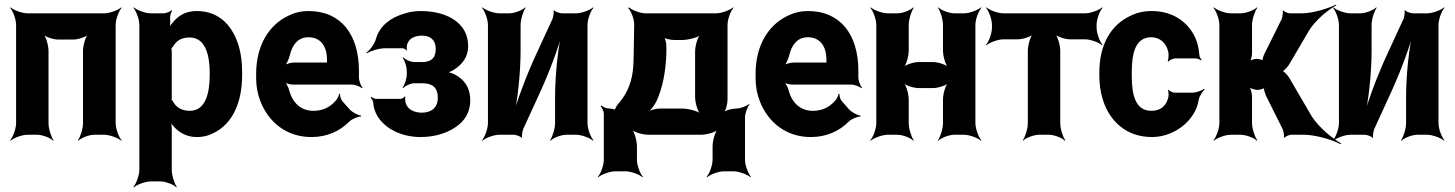

<svg xmlns="http://www.w3.org/2000/svg" viewBox="-20 -586 6329 835"><path d="M483 -50V-478C483 -502 497 -539 509 -552L507 -554C494 -542 457 -528 433 -528H100C76 -528 39 -542 26 -554L24 -552C36 -539 50 -502 50 -478V-50C50 -26 36 11 24 24L26 26C39 14 76 0 100 0H141C165 0 200 14 211 26L213 24C203 11 191 -26 191 -50V-364C191 -388 180 -428 167 -440L165 -438C177 -425 213 -414 233 -414H299C319 -414 355 -425 367 -438L365 -440C352 -428 341 -388 341 -364V-50C341 -26 329 11 319 24L321 26C332 14 367 0 391 0H433C457 0 494 14 507 26L509 24C497 11 483 -26 483 -50Z M720 -500V-503C718 -514 723 -533 729 -539L727 -542C721 -536 703 -528 691 -528H636C612 -528 575 -542 562 -554L560 -552C572 -539 586 -502 586 -478V153C586 177 572 214 560 227L562 229C575 217 612 203 636 203H677C701 203 736 217 747 229L749 227C739 214 727 177 727 153V-24C727 -37 725 -54 720 -62L717 -60C721 -52 733 -38 741 -30C765 -6 795 10 837 10C865 10 891 3 916 -11C992 -52 1033 -141 1033 -259V-270C1033 -310 1029 -347 1020 -380C995 -469 937 -538 836 -538C791 -538 761 -521 737 -495C729 -486 716 -470 713 -461L716 -460C720 -469 721 -487 720 -500ZM806 -104C769 -104 745 -120 731 -147C730 -149 724 -155 723 -154L726 -151C727 -152 727 -165 727 -168V-360C727 -363 726 -377 725 -378L723 -375C724 -374 731 -382 733 -384C747 -409 769 -423 805 -423C872 -423 892 -349 892 -270V-259C892 -180 873 -104 806 -104Z M1322 -538C1290 -538 1261 -531 1235 -518C1151 -479 1094 -390 1094 -265V-246C1094 -211 1100 -178 1112 -147C1147 -55 1226 10 1334 10C1403 10 1458 -16 1499 -57C1511 -69 1538 -80 1550 -79L1551 -83C1538 -84 1511 -98 1500 -111L1469 -146C1462 -154 1458 -169 1459 -177L1455 -178C1454 -170 1446 -153 1438 -146C1415 -120 1384 -104 1343 -104C1288 -104 1252 -140 1238 -192C1235 -206 1224 -226 1216 -233L1215 -229C1223 -223 1242 -218 1256 -218H1511C1525 -218 1547 -209 1555 -202L1557 -204C1550 -212 1541 -234 1541 -248V-278C1541 -434 1464 -538 1322 -538ZM1402 -326V-320C1402 -317 1402 -311 1404 -310L1406 -312C1405 -314 1399 -314 1396 -314H1260C1246 -314 1223 -308 1215 -301L1217 -297C1225 -305 1236 -328 1240 -344C1250 -389 1275 -424 1321 -424C1373 -424 1402 -387 1402 -326Z M1884 -160C1884 -116 1853 -96 1815 -96C1784 -96 1754 -108 1745 -136C1742 -143 1741 -160 1743 -165L1740 -167C1738 -162 1729 -156 1722 -156H1616C1609 -156 1599 -161 1595 -165L1592 -162C1596 -158 1602 -148 1603 -141C1604 -119 1611 -99 1621 -82C1656 -23 1731 10 1809 10C1866 10 1921 -5 1961 -33C1997 -57 2025 -93 2025 -149C2025 -207 1998 -241 1958 -262C1946 -268 1929 -274 1919 -273L1920 -269C1929 -270 1946 -277 1956 -284C1989 -305 2016 -338 2016 -384C2016 -409 2011 -431 2001 -450C1968 -511 1892 -538 1809 -538C1784 -538 1760 -534 1739 -527C1683 -511 1632 -477 1615 -417C1609 -394 1588 -367 1573 -357L1575 -354C1590 -364 1628 -376 1653 -376H1732C1737 -376 1745 -371 1748 -366L1750 -368C1748 -372 1749 -388 1751 -394C1759 -420 1786 -431 1815 -431C1851 -431 1875 -413 1875 -373C1875 -332 1853 -316 1815 -316H1782C1766 -316 1742 -327 1734 -337L1731 -334C1740 -324 1749 -296 1749 -278V-263C1749 -244 1740 -216 1731 -206L1734 -203C1742 -213 1766 -224 1782 -224H1815C1857 -224 1884 -209 1884 -160Z M2382 -502 2310 -346C2271 -261 2227 -146 2209 -75L2213 -74C2231 -145 2244 -269 2244 -366V-478C2244 -502 2256 -539 2266 -552L2264 -554C2253 -542 2218 -528 2194 -528H2152C2128 -528 2091 -542 2078 -554L2076 -552C2088 -539 2102 -502 2102 -478V-50C2102 -26 2088 11 2076 24L2078 26C2091 14 2128 0 2152 0H2214C2224 0 2246 8 2249 14L2251 12C2248 6 2252 -17 2256 -26L2328 -183C2367 -268 2411 -383 2428 -453L2425 -454C2407 -384 2394 -260 2394 -163V-50C2394 -26 2382 11 2372 24L2374 26C2385 14 2420 0 2444 0H2485C2509 0 2546 14 2559 26L2561 24C2549 11 2535 -26 2535 -50V-478C2535 -502 2549 -539 2561 -552L2559 -554C2546 -542 2509 -528 2485 -528H2424C2414 -528 2392 -536 2389 -542L2387 -540C2390 -533 2386 -511 2382 -502Z M2630 -114H2628C2617 -114 2602 -121 2596 -127L2592 -124C2598 -118 2606 -102 2606 -91V109C2606 133 2592 170 2580 183L2582 185C2595 173 2632 159 2656 159H2700C2724 159 2761 173 2774 185L2776 183C2764 170 2750 133 2750 109V50C2750 26 2739 -14 2726 -26L2724 -24C2736 -11 2776 0 2800 0H3029C3053 0 3093 -11 3105 -24L3103 -26C3090 -14 3079 26 3079 50V109C3079 133 3065 170 3053 183L3055 185C3068 173 3105 159 3129 159H3170C3194 159 3231 173 3244 185L3246 183C3234 170 3220 133 3220 109V-76C3220 -94 3231 -122 3240 -132L3238 -134C3228 -125 3200 -114 3182 -114C3164 -114 3133 -106 3124 -96L3126 -94C3136 -103 3144 -134 3144 -152V-478C3144 -502 3158 -539 3170 -552L3168 -554C3155 -542 3118 -528 3094 -528H2788C2765 -528 2728 -542 2716 -554L2712 -551C2724 -539 2739 -502 2738 -479L2736 -353C2735 -324 2735 -299 2732 -277C2724 -213 2700 -170 2666 -131C2662 -126 2652 -109 2654 -105L2658 -107C2656 -111 2636 -114 2630 -114ZM2878 -353V-382C2879 -396 2873 -421 2866 -428L2862 -425C2869 -418 2897 -412 2913 -412H2945C2973 -412 3017 -423 3029 -436L3027 -438C3014 -426 3003 -386 3003 -362V-164C3003 -140 3014 -100 3027 -88L3029 -90C3017 -103 2973 -114 2945 -114H2852C2833 -114 2806 -107 2794 -99L2796 -96C2808 -104 2828 -130 2836 -148C2861 -203 2875 -272 2878 -353Z M3494 -538C3462 -538 3433 -531 3407 -518C3323 -479 3266 -390 3266 -265V-246C3266 -211 3272 -178 3284 -147C3319 -55 3398 10 3506 10C3575 10 3630 -16 3671 -57C3683 -69 3710 -80 3722 -79L3723 -83C3710 -84 3683 -98 3672 -111L3641 -146C3634 -154 3630 -169 3631 -177L3627 -178C3626 -170 3618 -153 3610 -146C3587 -120 3556 -104 3515 -104C3460 -104 3424 -140 3410 -192C3407 -206 3396 -226 3388 -233L3387 -229C3395 -223 3414 -218 3428 -218H3683C3697 -218 3719 -209 3727 -202L3729 -204C3722 -212 3713 -234 3713 -248V-278C3713 -434 3636 -538 3494 -538ZM3574 -326V-320C3574 -317 3574 -311 3576 -310L3578 -312C3577 -314 3571 -314 3568 -314H3432C3418 -314 3395 -308 3387 -301L3389 -297C3397 -305 3408 -328 3412 -344C3422 -389 3447 -424 3493 -424C3545 -424 3574 -387 3574 -326Z M4222 -50V-478C4222 -502 4236 -539 4248 -552L4246 -554C4233 -542 4196 -528 4172 -528H4131C4107 -528 4072 -542 4061 -554L4059 -552C4069 -539 4081 -502 4081 -478V-366C4081 -342 4092 -302 4105 -290L4107 -292C4095 -305 4059 -316 4039 -316H3974C3954 -316 3918 -305 3906 -292L3908 -290C3921 -302 3932 -342 3932 -366V-478C3932 -502 3944 -539 3954 -552L3952 -554C3941 -542 3906 -528 3882 -528H3841C3817 -528 3780 -542 3767 -554L3765 -552C3777 -539 3791 -502 3791 -478V-50C3791 -26 3777 11 3765 24L3767 26C3780 14 3817 0 3841 0H3882C3906 0 3941 14 3952 26L3954 24C3944 11 3932 -26 3932 -50V-153C3932 -177 3921 -217 3908 -229L3906 -227C3918 -214 3954 -203 3974 -203H4039C4059 -203 4095 -214 4107 -227L4105 -229C4092 -217 4081 -177 4081 -153V-50C4081 -26 4069 11 4059 24L4061 26C4072 14 4107 0 4131 0H4172C4196 0 4233 14 4246 26L4248 24C4236 11 4222 -26 4222 -50Z M4749 -465V-478C4749 -502 4763 -539 4775 -552L4773 -554C4760 -542 4723 -528 4699 -528H4344C4320 -528 4283 -542 4270 -554L4268 -552C4280 -539 4294 -502 4294 -478V-465C4294 -441 4280 -404 4268 -391L4270 -389C4283 -401 4320 -415 4344 -415H4407C4427 -415 4464 -426 4476 -439L4474 -441C4461 -429 4450 -389 4450 -365V-50C4450 -26 4438 11 4428 24L4429 26C4440 14 4476 0 4500 0H4541C4565 0 4600 14 4611 26L4613 24C4603 11 4591 -26 4591 -50V-365C4591 -389 4580 -429 4567 -441L4565 -439C4577 -426 4613 -415 4633 -415H4699C4723 -415 4760 -401 4773 -389L4775 -391C4763 -404 4749 -441 4749 -465Z M4902 -257V-271C4902 -353 4917 -424 4987 -424C5025 -424 5053 -398 5061 -359C5063 -349 5062 -326 5058 -320L5061 -318C5065 -324 5081 -332 5091 -332H5180C5188 -332 5199 -327 5204 -323L5206 -326C5202 -330 5196 -339 5196 -347C5194 -372 5189 -396 5180 -418C5148 -491 5080 -538 4989 -538C4954 -538 4924 -531 4898 -518C4812 -479 4761 -393 4761 -271V-257C4761 -220 4766 -185 4776 -153C4806 -57 4880 10 4990 10C5045 10 5096 -13 5132 -45C5160 -70 5186 -106 5193 -152C5196 -168 5210 -189 5219 -197L5217 -200C5207 -192 5182 -183 5165 -183H5089C5080 -183 5065 -190 5062 -196L5059 -194C5063 -188 5063 -168 5060 -159C5051 -124 5025 -104 4988 -104C4917 -104 4902 -174 4902 -257Z M5485 -171 5558 -25C5562 -16 5566 5 5563 11L5567 13C5570 7 5587 0 5595 0H5651C5699 0 5773 21 5810 41L5812 37C5776 18 5716 -32 5686 -78L5586 -249C5580 -259 5562 -279 5554 -279V-275C5562 -275 5580 -295 5586 -305L5674 -455C5701 -498 5757 -545 5792 -563L5790 -566C5755 -548 5686 -528 5641 -528H5590C5582 -528 5564 -535 5561 -541L5558 -539C5561 -533 5557 -511 5554 -503L5479 -352C5475 -344 5468 -324 5471 -318L5475 -320C5472 -326 5454 -330 5447 -330C5437 -330 5417 -325 5411 -319L5414 -316C5420 -322 5425 -343 5425 -355V-478C5425 -502 5438 -539 5448 -552L5446 -554C5435 -542 5399 -528 5375 -528H5333C5309 -528 5272 -542 5259 -554L5257 -552C5269 -539 5283 -502 5283 -478V-50C5283 -26 5269 11 5257 24L5259 26C5272 14 5309 0 5333 0H5375C5399 0 5435 14 5446 26L5448 24C5438 11 5425 -26 5425 -50V-167C5425 -180 5419 -203 5412 -210L5410 -208C5417 -201 5438 -195 5449 -195C5457 -195 5478 -200 5481 -206L5477 -208C5474 -202 5482 -179 5485 -171Z M6083 -502 6011 -346C5972 -261 5928 -146 5910 -75L5914 -74C5932 -145 5945 -269 5945 -366V-478C5945 -502 5957 -539 5967 -552L5965 -554C5954 -542 5919 -528 5895 -528H5853C5829 -528 5792 -542 5779 -554L5777 -552C5789 -539 5803 -502 5803 -478V-50C5803 -26 5789 11 5777 24L5779 26C5792 14 5829 0 5853 0H5915C5925 0 5947 8 5950 14L5952 12C5949 6 5953 -17 5957 -26L6029 -183C6068 -268 6112 -383 6129 -453L6126 -454C6108 -384 6095 -260 6095 -163V-50C6095 -26 6083 11 6073 24L6075 26C6086 14 6121 0 6145 0H6186C6210 0 6247 14 6260 26L6262 24C6250 11 6236 -26 6236 -50V-478C6236 -502 6250 -539 6262 -552L6260 -554C6247 -542 6210 -528 6186 -528H6125C6115 -528 6093 -536 6090 -542L6088 -540C6091 -533 6087 -511 6083 -502Z"/></svg>

Font: Asimov
Style: EdgeNar
Weight: 500
Designer: Google
Version: Version 2.000980: 2014